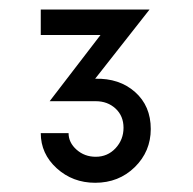

<svg xmlns="http://www.w3.org/2000/svg" viewBox="-20 -769 408 406"><path d="M181.2 -602.5Q232.5 -603.8 265.6 -574.4Q298.8 -545 298.8 -496.2Q298.8 -448.8 265 -415.6Q231.2 -382.5 181.2 -382.5Q133.8 -382.5 100 -413.1Q66.2 -443.8 66.2 -487.5H125Q125 -467.5 141.9 -452.5Q158.8 -437.5 182.5 -437.5Q207.5 -437.5 224.4 -455.6Q241.2 -473.8 241.2 -498.8Q241.2 -523.8 224.4 -539.4Q207.5 -555 182.5 -555H87.5H85L192.5 -695H66.2V-748.8H296.2Z"/></svg>

Font: Now Alt Medium
Style: Regular
Weight: 500
Designer: Alfredo Marco Pradil
Foundry: Alfredo Marco Pradil
Version: Version 1.002;PS 001.002;hotconv 1.0.88;makeotf.lib2.5.64775